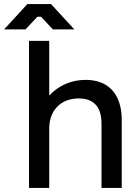

<svg xmlns="http://www.w3.org/2000/svg" viewBox="-64 -920 684 940"><path d="M300 -776 186 -900H70L-44 -776H61L119 -838H137L195 -776ZM78 0H177V-291C177 -380 234 -438 321 -438C395 -438 433 -397 433 -314V0H532V-333C532 -458 468 -529 355 -529C284 -529 221 -500 177 -452V-720H78Z"/></svg>

Font: Fixel Text Medium
Style: Regular
Weight: 500
Width: 4
Designer: AlfaBravo + MacPaw
Foundry: Kyrylo Tkachov, Marchela Mozhyna, Serhii Makarenko, Maria Weinstein, Zakhar Kryvoshyya
Version: Version 1.211